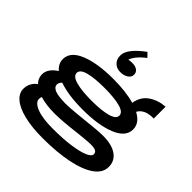

<svg xmlns="http://www.w3.org/2000/svg" viewBox="-256 -1041 1493 1493"><g transform="rotate(45 490.5 -294.5)"><path d="M951 25Q951 91 885.5 137Q820 183 702 207Q584 231 430 231Q308 231 222.5 209.5Q137 188 94 150.5Q51 113 51 65Q51 32 65.5 5Q80 -22 106 -41Q74 -73 74 -118Q74 -149 94.5 -178Q115 -207 149 -227Q105 -265 105 -315Q105 -397 212 -440.5Q319 -484 492 -484Q633 -484 727 -456Q740 -535 799 -574.5Q858 -614 932 -618V-488Q831 -490 798 -428Q879 -385 879 -315Q879 -233 772 -189.5Q665 -146 492 -146Q334 -146 232 -182Q212 -164 212 -143Q212 -114 248.5 -99.5Q285 -85 369 -85Q413 -85 480 -92Q547 -99 561 -100Q690 -115 749 -115Q845 -115 898 -78Q951 -41 951 25ZM257 -315Q257 -279 320.5 -261.5Q384 -244 492 -244Q600 -244 663.5 -261.5Q727 -279 727 -315Q727 -352 664 -369Q601 -386 492 -386Q383 -386 320 -369Q257 -352 257 -315ZM799 38Q799 18 782.5 9Q766 0 729 0Q700 0 649 5.5Q598 11 586 12Q438 30 360 30Q266 30 198 9Q193 22 193 35Q193 73 255 98Q317 123 430 123Q549 123 632.5 110.5Q716 98 757.5 79Q799 60 799 38ZM531 -820 564 -786Q519 -752 495 -720Q471 -688 469 -671Q478 -676 510 -676Q544 -676 563.5 -661Q583 -646 583 -621Q583 -594 557.5 -576.5Q532 -559 491 -559Q453 -559 427 -583.5Q401 -608 401 -651Q401 -691 436.5 -734.5Q472 -778 531 -820Z"/></g></svg>

Font: BioRhyme Expanded ExtraBold
Style: Regular
Weight: 800
Width: 7
Designer: Aoife Mooney
Foundry: Aoife Mooney Type
Version: Version 1.000